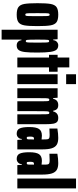

<svg xmlns="http://www.w3.org/2000/svg" viewBox="704 -1488 982 2431"><g transform="rotate(90 1195.5 -272.0)"><path d="M20 -255Q20 -368 29.5 -421Q39 -474 69 -496Q99 -518 165 -518Q231 -518 261 -496Q291 -474 300.5 -421Q310 -368 310 -255Q310 -142 300.5 -89Q291 -36 261 -14Q231 8 165 8Q99 8 69 -14Q39 -36 29.5 -89Q20 -142 20 -255ZM184 -255Q184 -334 183 -364Q182 -394 178.5 -401.5Q175 -409 165 -409Q155 -409 151.5 -401.5Q148 -394 147 -364Q146 -334 146 -255Q146 -176 147 -146Q148 -116 151.5 -108.5Q155 -101 165 -101Q175 -101 178.5 -108.5Q182 -116 183 -146Q184 -176 184 -255Z M356 -510H476L480 -454H488Q491 -485 510.5 -501.5Q530 -518 552 -518Q589 -518 608.5 -496Q628 -474 636.5 -417.5Q645 -361 645 -254Q645 -151 638.5 -96.5Q632 -42 613 -17Q594 8 555 8Q525 8 508 -9Q491 -26 489 -52H481V199H356ZM519 -255Q519 -315 518 -351Q517 -387 513.5 -395Q510 -403 501 -403Q493 -403 489.5 -399.5Q486 -396 484 -382Q481 -363 481 -255Q481 -149 484 -129Q486 -115 489.5 -111Q493 -107 501 -107Q510 -107 513.5 -115Q517 -123 518 -159Q519 -195 519 -255Z M708 0V-401H673V-510H708V-658H833V-510H888V-401H833V0Z M920 -618V-743H1045V-618ZM920 0V-510H1045V0Z M1097 -510H1217L1221 -453H1230Q1245 -518 1310 -518Q1342 -518 1358.5 -503Q1375 -488 1382 -453H1390Q1406 -518 1473 -518Q1506 -518 1522.5 -503.5Q1539 -489 1545.5 -455.5Q1552 -422 1552 -360V0H1427V-277Q1427 -330 1426 -361.5Q1425 -393 1421.5 -399Q1418 -405 1407 -405Q1397 -405 1393 -396.5Q1389 -388 1388 -358Q1387 -328 1387 -244V0H1262V-277Q1262 -330 1261 -361.5Q1260 -393 1256.5 -399Q1253 -405 1242 -405Q1232 -405 1228 -396.5Q1224 -388 1223 -358Q1222 -328 1222 -244V0H1097Z M1588 -150Q1588 -238 1612.5 -274.5Q1637 -311 1698 -311Q1713 -311 1745 -307V-332Q1745 -370 1742 -384.5Q1739 -399 1727.5 -404Q1716 -409 1687 -409Q1652 -409 1607 -406V-507Q1673 -518 1726 -518Q1780 -518 1811 -499.5Q1842 -481 1856.5 -437Q1871 -393 1871 -314V0H1751L1747 -57H1739Q1738 -28 1719 -10Q1700 8 1673 8Q1622 8 1605 -31Q1588 -70 1588 -150ZM1744 -138Q1745 -148 1745 -184V-211H1735Q1720 -211 1714.5 -201Q1709 -191 1709 -160Q1709 -137 1711.5 -128Q1714 -119 1725 -119Q1734 -119 1738.5 -123Q1743 -127 1744 -138Z M1907 -150Q1907 -238 1931.5 -274.5Q1956 -311 2017 -311Q2032 -311 2064 -307V-332Q2064 -370 2061 -384.5Q2058 -399 2046.5 -404Q2035 -409 2006 -409Q1971 -409 1926 -406V-507Q1992 -518 2045 -518Q2099 -518 2130 -499.5Q2161 -481 2175.5 -437Q2190 -393 2190 -314V0H2070L2066 -57H2058Q2057 -28 2038 -10Q2019 8 1992 8Q1941 8 1924 -31Q1907 -70 1907 -150ZM2063 -138Q2064 -148 2064 -184V-211H2054Q2039 -211 2033.5 -201Q2028 -191 2028 -160Q2028 -137 2030.5 -128Q2033 -119 2044 -119Q2053 -119 2057.5 -123Q2062 -127 2063 -138Z M2240 0V-743H2365V0Z"/></g></svg>

Font: Saira Ultra Condensed Black
Style: Regular
Weight: 900
Width: 1
Designer: Hector Gatti with collaboration of the Omnibus-Type team
Foundry: Omnibus-Type
Version: Version 1.001; ttfautohint (v1.8)